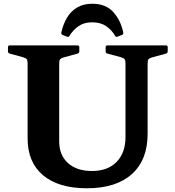

<svg xmlns="http://www.w3.org/2000/svg" viewBox="-20 -991 935 1024"><path d="M471.9 -971Q544.4 -971 584.1 -926.7Q623.8 -882.3 637.3 -818.4Q639.3 -808.4 630.8 -804.9L607.2 -795.8Q597.6 -791.8 593.6 -800.3Q575.9 -830.8 546.3 -851.4Q516.8 -872 471.9 -872Q427.7 -872 398.6 -851.4Q369.4 -830.8 350.7 -800.2Q346.1 -791.8 337.5 -795.3L314.1 -804.4Q305.1 -808.9 307.1 -818Q316.7 -861.2 336.7 -895.6Q356.8 -930 390.3 -950.5Q423.8 -971 471.9 -971ZM767.2 -276.5Q767.2 -137.7 683 -62.3Q598.8 13.1 443.9 13.1Q292.6 13.1 209.9 -56.1Q127.3 -125.3 127.3 -252.1V-749H295.7V-236.6Q295.7 -163.7 342.5 -121.4Q389.3 -79 470.5 -79Q554.3 -79 601.8 -127.4Q649.3 -175.7 649.3 -260.9V-749H767.2ZM22.5 -739Q22.5 -749 32.1 -749H393Q403 -749 403 -739.4V-717.7Q403 -708.7 394 -705.1L319 -684.8Q305.9 -681 300.8 -675.2Q295.7 -669.3 295.7 -651.4V-542.2H127.3V-653.3Q127.3 -667.7 123.1 -674.4Q118.8 -681 102.1 -686L31.9 -705.1Q22.5 -707.8 22.5 -717.2ZM543.5 -739Q543.5 -749 553.1 -749H864.5Q874.5 -749 874.5 -739.4V-717.7Q874.5 -708.7 865.5 -705.1L790.6 -684.8Q777.4 -681 772.3 -675.2Q767.2 -669.3 767.2 -651.4V-542.2H649.3V-653.3Q649.3 -667.7 645.1 -674.4Q640.8 -681 624.1 -686L552.9 -705.1Q543.5 -707.8 543.5 -717.2Z"/></svg>

Font: Hahmlet
Style: Regular
Weight: 400
Designer: Minjoo Ham & Mark Frömberg
Foundry: hypertype
Version: Version 1.002